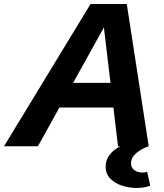

<svg xmlns="http://www.w3.org/2000/svg" viewBox="-74 -723 813 949"><path d="M-54.2 0 373.5 -703.1H552.7L661.1 0H509.3L439.5 -587.4L113.3 0ZM175.8 -191.4 201.2 -313.5H562.5L537.1 -191.4ZM601.1 206.1Q565.9 206.1 530.8 195.1Q495.6 184.1 471.9 160.6Q448.2 137.2 448.2 101.1Q448.2 56.2 484.6 24.4Q521 -7.3 583.5 -24.9L606.4 -21L604.5 0H661.1Q626.5 11.2 600.1 33.4Q573.7 55.7 573.7 84.5Q573.7 105.5 589.8 117.7Q606 129.9 630.4 129.9Q642.1 129.9 653.3 126.5L668.5 194.8Q638.7 206.1 601.1 206.1Z"/></svg>

Font: Schibsted Grotesk
Style: Bold Italic
Weight: 700
Italic angle: -12°
Designer: Bakken & Baeck AS, Henrik Kongsvoll
Foundry: Schibsted ASA
Version: Version 1.100;gftools[0.9.25]